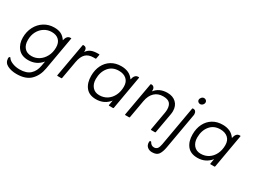

<svg xmlns="http://www.w3.org/2000/svg" viewBox="-44 -1032 2316 1743"><g transform="rotate(30 1114.0 -160.5)"><path d="M309 -57Q255 9 168 9Q98 9 61.5 -35Q25 -79 25 -145Q25 -208 51.5 -258.5Q78 -309 124.5 -338Q171 -367 230 -367Q271 -367 300 -353Q329 -339 352 -305Q364 -359 401 -359H406Q411 -359 411 -357Q411 -356 410.5 -355.5Q410 -355 410 -354L349 -7Q335 73 285.5 122Q236 171 140 171Q85 171 45 151Q5 131 3 87Q2 79 6 73Q10 67 14 67Q18 67 21 73Q34 94 68.5 107.5Q103 121 143 121Q215 121 252.5 86.5Q290 52 300 -7ZM176 -38Q219 -38 254 -61Q289 -84 310.5 -124.5Q332 -165 332 -217Q332 -266 305 -293Q278 -320 229 -320Q187 -320 152 -298Q117 -276 96.5 -237.5Q76 -199 76 -150Q75 -99 101 -68.5Q127 -38 176 -38Z M572 -309Q593 -338 620 -349Q647 -360 691 -360H701Q705 -360 705 -357V-354L698 -316Q698 -309 692 -309H672Q620 -309 591 -281Q562 -253 551 -192L518 -6Q517 0 512 0H472Q468 0 468 -4V-6L530 -354Q530 -360 536 -360H541Q555 -360 564 -350Q573 -340 573 -323Q573 -322 572.5 -318Q572 -314 572 -309Z M1018 -57Q965 9 879 9Q807 9 771.5 -36Q736 -81 736 -154Q736 -217 760 -265Q784 -313 828 -340Q872 -367 932 -367Q973 -367 1005.5 -352.5Q1038 -338 1062 -304Q1073 -360 1112 -360H1117Q1121 -360 1121 -357V-354L1060 -6Q1059 0 1054 0H1013Q1009 0 1009 -4V-6ZM886 -38Q933 -38 968 -61Q1003 -84 1023 -124.5Q1043 -165 1043 -217Q1043 -267 1013 -293.5Q983 -320 933 -320Q865 -320 826 -272Q787 -224 787 -150Q787 -101 813.5 -69.5Q840 -38 886 -38Z M1284 -307Q1330 -367 1415 -367Q1472 -367 1506 -334.5Q1540 -302 1540 -247Q1540 -231 1537 -214L1500 -6Q1500 0 1494 0H1454Q1450 0 1450 -4V-6L1484 -200Q1487 -217 1487 -234Q1487 -276 1466.5 -298Q1446 -320 1397 -320Q1343 -320 1308 -287Q1273 -254 1262 -193L1229 -6Q1228 0 1223 0H1183Q1179 0 1179 -4V-6L1241 -354Q1241 -360 1247 -360H1252Q1266 -360 1275.5 -349Q1285 -338 1285 -321Q1285 -319 1284.5 -315.5Q1284 -312 1284 -307Z M1690 -453Q1690 -468 1701 -480Q1712 -492 1727 -492Q1739 -492 1748 -484Q1757 -476 1757 -464Q1757 -449 1746 -437.5Q1735 -426 1720 -426Q1708 -426 1699 -434Q1690 -442 1690 -453ZM1508 93Q1524 124 1554 124Q1576 124 1588 109.5Q1600 95 1606 61L1679 -354Q1680 -359 1685 -359H1690Q1705 -359 1713.5 -348.5Q1722 -338 1722 -321Q1722 -318 1722 -314.5Q1722 -311 1721 -308L1655 67Q1646 117 1627 144Q1608 171 1560 171Q1531 171 1511 154Q1491 137 1491 106Q1491 90 1500 90Q1504 90 1506 92Q1507 92 1508 93Z M2081 -57Q2028 9 1942 9Q1870 9 1834.5 -36Q1799 -81 1799 -154Q1799 -217 1823 -265Q1847 -313 1891 -340Q1935 -367 1995 -367Q2036 -367 2068.5 -352.5Q2101 -338 2125 -304Q2136 -360 2175 -360H2180Q2184 -360 2184 -357V-354L2123 -6Q2122 0 2117 0H2076Q2072 0 2072 -4V-6ZM1949 -38Q1996 -38 2031 -61Q2066 -84 2086 -124.5Q2106 -165 2106 -217Q2106 -267 2076 -293.5Q2046 -320 1996 -320Q1928 -320 1889 -272Q1850 -224 1850 -150Q1850 -101 1876.5 -69.5Q1903 -38 1949 -38Z"/></g></svg>

Font: Zain Light
Style: Italic
Weight: 300
Italic angle: -10°
Designer: Zain,Boutros
Foundry: Mobile Telecommunications Company (Zain), 2024
Version: Version 1.51; ttfautohint (v1.8.4)